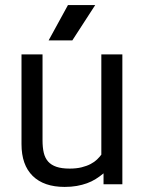

<svg xmlns="http://www.w3.org/2000/svg" viewBox="-20 -736 575 767"><path d="M393.6 0V-43.5Q378.4 -30.8 362.3 -20.8Q346.2 -10.7 327.4 -3.9Q308.6 2.9 286.6 6.8Q264.6 10.7 238.3 10.7Q155.3 10.7 110.6 -33.2Q65.9 -77.1 65.9 -160.2V-518.6H149.9V-175.3Q149.9 -147 154.8 -126Q159.7 -105 172.1 -90.8Q184.6 -76.7 205.6 -69.6Q226.6 -62.5 258.3 -62.5Q285.2 -62.5 305.9 -67.6Q326.7 -72.8 342 -80.8Q357.4 -88.9 367.7 -98.9Q377.9 -108.9 384.8 -118.2V-518.6H468.8V0ZM251.5 -715.8H360.4L269 -574.7H174.3Z"/></svg>

Font: Arian AMU
Style: Regular
Weight: 400
Designer: Ruben Hakobyan (Tarumian)
Foundry: Ruben Hakobyan (Tarumian)
Version: Version 4.003